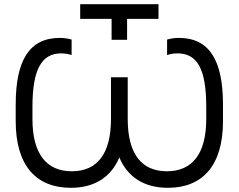

<svg xmlns="http://www.w3.org/2000/svg" viewBox="-20 -889 1140 917"><path d="M513 -699H587V-799H737V-869H363V-799H513ZM318 8C428 8 509 -40 550 -137C591 -40 672 8 782 8C946 8 1045 -97 1045 -310V-389C1045 -601 980 -708 834 -708C814 -708 795 -705 778 -700V-626C793 -631 808 -634 828 -634C923 -634 965 -558 965 -379V-320C965 -153 897 -71 777 -71C657 -71 590 -153 590 -320V-520H510V-320C510 -153 443 -71 323 -71C203 -71 135 -153 135 -320V-379C135 -558 179 -634 272 -634C292 -634 307 -631 322 -626V-700C305 -705 286 -708 266 -708C120 -708 55 -601 55 -389V-310C55 -97 154 8 318 8Z"/></svg>

Font: Fixel Display Regular
Style: Regular
Weight: 400
Designer: AlfaBravo + MacPaw
Foundry: Kyrylo Tkachov, Marchela Mozhyna, Serhii Makarenko, Maria Weinstein, Zakhar Kryvoshyya
Version: Version 1.211